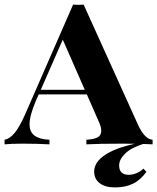

<svg xmlns="http://www.w3.org/2000/svg" viewBox="-31 -630 686 838"><path d="M635 -20V0Q587 -3 504 -3Q397 -3 346 0V-20Q379 -22 395 -30.5Q411 -39 411 -59Q411 -77 398 -104L348 -218H138L126 -191Q98 -125 98 -88Q98 -54 120 -38Q142 -22 185 -20V0Q128 -3 70 -3Q16 -3 -11 0V-20Q13 -25 33.5 -50.5Q54 -76 77 -127L288 -610Q296 -609 311 -609Q327 -609 334 -610L572 -84Q601 -22 635 -20ZM339 -238 243 -457 147 -238ZM489 92Q489 133 531 133Q548 133 565.5 125.5Q583 118 595 106L608 120Q582 156 549 172Q516 188 471 188Q428 188 404 169.5Q380 151 380 119Q380 78 427 46.5Q474 15 560 -3H598Q542 14 515.5 40Q489 66 489 92Z"/></svg>

Font: Playfair Display SC
Style: Bold
Weight: 700
Designer: Claus Eggers Sørensen
Foundry: Claus Eggers Sørensen
Version: Version 1.200; ttfautohint (v1.6)